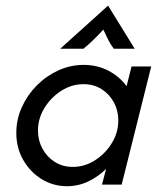

<svg xmlns="http://www.w3.org/2000/svg" viewBox="-20 -651 568 677"><path d="M216 5.6Q168.1 5.6 127.4 -19.1Q86.8 -43.8 62.2 -86.5Q37.5 -129.2 37.5 -182.6Q37.5 -229.9 56.9 -272.9Q76.4 -316 109.7 -349.7Q143.1 -383.3 185.8 -402.8Q228.5 -422.2 275 -422.2Q322.2 -422.2 361.5 -402.1Q400.7 -381.9 426.4 -347.2L443.8 -416.7H513.2L409 0H339.6L354.2 -55.6Q326.4 -27.8 291 -11.1Q255.6 5.6 216 5.6ZM236.8 -62.5Q278.5 -62.5 314.9 -85.8Q351.4 -109 374.3 -146.5Q397.2 -184 397.2 -226.4Q397.2 -261.1 381.6 -289.9Q366 -318.8 338.5 -336.5Q311.1 -354.2 274.3 -354.2Q232.6 -354.2 196.2 -330.9Q159.7 -307.6 136.8 -270.5Q113.9 -233.3 113.9 -190.3Q113.9 -156.2 129.5 -127.1Q145.1 -97.9 172.9 -80.2Q200.7 -62.5 236.8 -62.5ZM192.4 -479.2 361.1 -631.2 454.9 -479.2H381.2Q370.1 -493.8 362.2 -509.4Q354.2 -525 344.4 -546.5Q324.3 -525 308.3 -509.4Q292.4 -493.8 274.3 -479.2Z"/></svg>

Font: Afacad
Style: Italic
Weight: 400
Italic angle: -14°
Designer: Kristian Moeller
Foundry: Dicotype
Version: Version 1.000